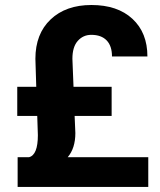

<svg xmlns="http://www.w3.org/2000/svg" viewBox="-20 -740 634 760"><path d="M275.4 -281.2 278.3 -213.4Q278.3 -153.3 248 -117.7H566.9V0H49.8V-117.7H94.7Q129.9 -126.5 129.9 -205.1L127.4 -281.2H48.3V-396.5H123.5L120.1 -507.3Q120.1 -606 180.4 -663.1Q240.7 -720.2 341.8 -720.2Q445.3 -720.2 504.4 -665.3Q563.5 -610.4 563.5 -516.6H423.3Q423.3 -558.1 402.1 -580.1Q380.9 -602.1 341.3 -602.1Q309.1 -602.1 287.8 -578.1Q266.6 -554.2 266.6 -507.3L271 -396.5H421.9V-281.2Z"/></svg>

Font: Vazir
Style: Bold
Weight: 700
Designer: Saber Rastikerdar
Foundry: Saber Rastikerdar
Version: Version 30.0.0